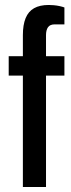

<svg xmlns="http://www.w3.org/2000/svg" viewBox="-20 -752 287 772"><path d="M72 0V-448H15V-526H72V-611Q72 -652 83 -679Q94 -706 117 -719Q140 -732 176 -732Q185 -732 196.5 -731Q208 -730 219.5 -727.5Q231 -725 239 -722V-654H200Q181 -654 173 -642.5Q165 -631 165 -611V-526H239V-448H165V0Z"/></svg>

Font: Archivo Condensed Medium
Style: Regular
Weight: 500
Width: 3
Designer: Hector Gatti
Foundry: Omnibus-Type
Version: Version 2.001